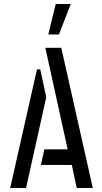

<svg xmlns="http://www.w3.org/2000/svg" viewBox="-20 -938 509 958"><path d="M221 -766 258 -918H332.8L274.2 -766ZM363 0 338.2 -115H184.4L201.2 -193H317.6L206.2 -699.4H285.8L443 0ZM30.8 0 164.6 -592.2H180.8L210.8 -453.2L110 0Z"/></svg>

Font: Stick No Bills ExtraLight
Style: Regular
Weight: 200
Designer: Kosala Senevirathne, Siva Puranthara, Lasantha Premarathna, Tharique Azeez
Foundry: mooniak
Version: Version 2.000